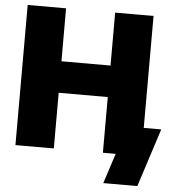

<svg xmlns="http://www.w3.org/2000/svg" viewBox="-59 -782 906 993"><g transform="rotate(5 394.5 -286.0)"><path d="M44.4 0V-727.5H243.7V-452.6H498.5V-727.5H697.8V0H498.5V-289.1H243.7V0ZM514.2 156.2 564.9 0H518.1V-146.5H788.6L690.9 156.2Z"/></g></svg>

Font: Inter 20pt Black
Style: Regular
Weight: 900
Version: Version 4.001;git-66647c0bb